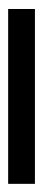

<svg xmlns="http://www.w3.org/2000/svg" viewBox="158 -140 104 459"><g transform="rotate(-90 209.5 90.0)"><path d="M0 58H418V122H0Z"/></g></svg>

Font: Pragati Narrow
Style: Bold
Weight: 700
Designer: Hector Gatti, Marcela Romero, Pablo Cosgaya and Nicolas Silva
Foundry: Omnibus-Type
Version: Version 1.010; ttfautohint (v1.3)